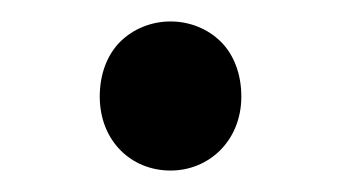

<svg xmlns="http://www.w3.org/2000/svg" viewBox="-20 -146 318 179"><path d="M92 -107C80 -95 73 -77 73 -56C73 -15 102 13 139 13C175 13 205 -15 205 -56C205 -77 198 -95 186 -107C174 -119 157 -126 139 -126C121 -126 104 -119 92 -107Z"/></svg>

Font: GenSenRounded2 TW R
Style: Regular
Weight: 400
Version: Version 2.100;PS 2.1;hotconv 16.6.51;makeotf.lib2.5.65220 DE